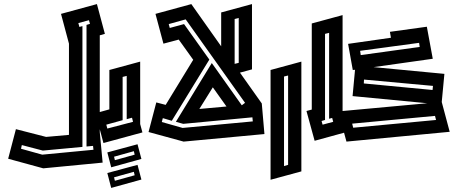

<svg xmlns="http://www.w3.org/2000/svg" viewBox="-20 -694 2249 941"><path d="M20 84 58 -61 206 -23 318 -33V-480L279 -626L455 -674L494 -528L469 -521V-46L483 103L192 131ZM83 35 187 64 438 40 436 21 404 24V-572L421 -577L416 -595L364 -581L369 -562L384 -566V26L190 44L87 17Z M448 -139 516 -158V-351L667 -392V-86L678 -45L487 7ZM601 -110V-322L581 -317V-105L501 -83L506 -64L632 -97L627 -117ZM525 126 506 53 654 13 673 85ZM543 91 640 64 636 47 539 74ZM525 227 506 154 654 114 673 186ZM543 192 640 165 636 148 539 175Z M708 -47 746 -192 792 -180 927 -401 856 -500 781 -480 742 -626 918 -674 919 -672 1064 -467V-633L1215 -674V-354L1156 -338L1263 -187L1276 -37L880 0ZM1130 -601V-381L1150 -386V-606ZM778 -115 773 -96 875 -67 1219 -99 1217 -119 878 -87 842 -97 1018 -385 1165 -178 1181 -190 890 -599 807 -576 812 -557 882 -576 1006 -402 822 -102ZM957 -160 1090 -172 1023 -266Z M1306 187V-351L1457 -392V146ZM1372 -319V120L1392 114V-324Z M1482 -150 1508 -157V-579L1659 -620V-150L1686 -49L1522 -4ZM1573 -106 1556 -101 1561 -83 1613 -97 1608 -116 1593 -112V-533L1573 -528Z M1678 0 1638 -148 2074 -188 1708 -223 1720 -352 1709 -351 1686 -479 1896 -509 1891 -538 2072 -563 2101 -406 1811 -365 2158 -332 2145 -194 2184 -48ZM1745 -445 1748 -424 2037 -464 2034 -484ZM1763 -285 2100 -253 2102 -273 1764 -304ZM2112 -126 1706 -88 1711 -68 2117 -106Z"/></svg>

Font: Blaka Hollow
Style: Regular
Weight: 400
Designer: Mohamed Gaber
Foundry: Kief Type Foundry
Version: Version 1.003; ttfautohint (v1.8.4.7-5d5b)